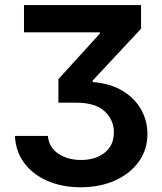

<svg xmlns="http://www.w3.org/2000/svg" viewBox="-20 -748 656 777"><path d="M40.5 -197.8H173.8Q177.7 -151.9 215.8 -126.2Q253.9 -100.6 308.1 -100.6Q365.7 -100.6 403.3 -129.9Q440.9 -159.2 440.9 -212.9Q440.9 -262.7 403.6 -297.6Q366.2 -332.5 287.6 -332.5H216.3V-427.7L384.3 -612.3V-617.2H77.1V-727.5H550.8V-631.8L355 -421.9V-416Q427.2 -410.2 476.6 -380.1Q525.9 -350.1 551.3 -304.4Q576.7 -258.8 576.7 -206.1Q576.7 -142.1 541.5 -93.5Q506.3 -44.9 445.6 -17.6Q384.8 9.8 307.1 9.8Q231.9 9.8 172.9 -15.6Q113.8 -41 78.6 -87.6Q43.5 -134.3 40.5 -197.8Z"/></svg>

Font: Inter Tight SemiBold
Style: Regular
Weight: 600
Designer: Rasmus Andersson
Foundry: rsms
Version: Version 3.004; ttfautohint (v1.8.4.7-5d5b)